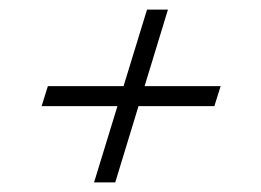

<svg xmlns="http://www.w3.org/2000/svg" viewBox="-20 -419 543 399"><path d="M175.5 -40 285.5 -399H329L219.5 -40ZM79.5 -240H438.5L425.5 -198.5H66.5Z"/></svg>

Font: Newsreader 20pt
Style: Italic
Weight: 400
Italic angle: -17°
Version: Version 1.003